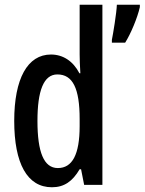

<svg xmlns="http://www.w3.org/2000/svg" viewBox="-20 -780 610 810"><path d="M199 10C251 10 286 -15 316 -66H322L335 0H412V-760H316V-550C316 -529 317 -504 319 -471H315C288 -523 245 -550 195 -550C96 -550 40 -448 40 -270C40 -90 95 10 199 10ZM570 -750V-760H473C472 -727 457 -636 452 -612V-600H508C531 -636 560 -705 570 -750ZM224 -71C165 -71 138 -138 138 -270C138 -397 164 -466 222 -466C287 -466 316 -407 316 -278V-248C316 -128 285 -71 224 -71Z"/></svg>

Font: Noto Sans Arabic ExtCond Med
Style: Regular
Weight: 500
Width: 2
Designer: Monotype Design Team, Nadine Chahine, Nizar Qandah and Khaled Hosny
Foundry: Monotype Imaging Inc.
Version: Version 2.012